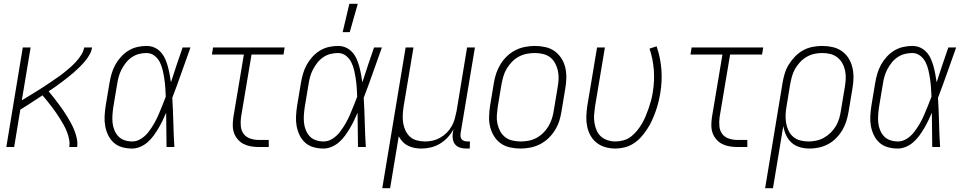

<svg xmlns="http://www.w3.org/2000/svg" viewBox="-20 -768 5040 1003"><path d="M13 0 99 -520H140L94 -244Q112 -255 131 -266.5Q150 -278 168.5 -289.5Q187 -301 205 -312.5Q223 -324 241 -336.5Q259 -349 277.5 -361.5Q296 -374 313 -387.5Q330 -401 346.5 -415.5Q363 -430 378 -446.5Q393 -463 404.5 -481.5Q416 -500 420 -520H461Q458 -501 448 -483Q438 -465 424.5 -449Q411 -433 396 -418Q381 -403 365.5 -389.5Q350 -376 334 -363.5Q318 -351 301.5 -338.5Q285 -326 268 -314Q251 -302 234 -291Q247 -275 260 -259Q273 -243 285 -226.5Q297 -210 309 -193Q321 -176 331.5 -158.5Q342 -141 352 -122.5Q362 -104 369.5 -84.5Q377 -65 381.5 -43.5Q386 -22 383 0H342Q345 -21 341 -40.5Q337 -60 330 -78.5Q323 -97 313.5 -114Q304 -131 294 -147Q284 -163 273 -179Q262 -195 250.5 -210Q239 -225 227 -240Q215 -255 202 -270Q173 -251 144 -232Q115 -213 86 -195L54 0Z M670 8Q643 8 618 1Q593 -6 574.5 -22.5Q556 -39 545 -62Q534 -85 529.5 -110Q525 -135 526.5 -162Q528 -189 532 -215L552 -335Q556 -359 563 -383Q570 -407 582 -429Q594 -451 611.5 -470.5Q629 -490 651 -503.5Q673 -517 697.5 -522.5Q722 -528 745 -528Q768 -528 787 -519.5Q806 -511 820 -495.5Q834 -480 842.5 -461Q851 -442 856.5 -422Q862 -402 866 -380.5Q870 -359 873 -338Q888 -384 903 -429.5Q918 -475 934 -520H975Q951 -454 928 -388Q905 -322 880 -257Q884 -193 885.5 -128.5Q887 -64 891 0H850Q849 -45 849 -89.5Q849 -134 848 -179Q839 -158 829 -137.5Q819 -117 807.5 -97.5Q796 -78 782.5 -59.5Q769 -41 751.5 -25.5Q734 -10 712.5 -1Q691 8 670 8ZM671 -29Q695 -29 717.5 -43.5Q740 -58 756 -79Q772 -100 785 -122.5Q798 -145 808 -168.5Q818 -192 827.5 -215.5Q837 -239 846 -263Q845 -286 843.5 -309.5Q842 -333 838.5 -356Q835 -379 830 -401Q825 -423 815 -443Q805 -463 787 -477Q769 -491 745 -491Q726 -491 706 -486Q686 -481 668.5 -469Q651 -457 638 -440.5Q625 -424 615.5 -406Q606 -388 600.5 -368.5Q595 -349 592 -329L572 -209Q569 -189 567.5 -168Q566 -147 568 -127Q570 -107 577.5 -88.5Q585 -70 598 -56Q611 -42 630.5 -35.5Q650 -29 671 -29Z M1332 0Q1311 0 1290.5 -3.5Q1270 -7 1252.5 -16Q1235 -25 1222 -40Q1209 -55 1202.5 -73.5Q1196 -92 1196 -113Q1196 -134 1199 -155L1254 -483H1087L1093 -520H1467L1461 -483H1294L1239 -155Q1236 -132 1238 -109Q1240 -86 1252.5 -69Q1265 -52 1286.5 -44.5Q1308 -37 1331 -37H1384V0Z M1670 8Q1643 8 1618 1Q1593 -6 1574.5 -22.5Q1556 -39 1545 -62Q1534 -85 1529.5 -110Q1525 -135 1526.5 -162Q1528 -189 1532 -215L1552 -335Q1556 -359 1563 -383Q1570 -407 1582 -429Q1594 -451 1611.5 -470.5Q1629 -490 1651 -503.5Q1673 -517 1697.5 -522.5Q1722 -528 1745 -528Q1768 -528 1787 -519.5Q1806 -511 1820 -495.5Q1834 -480 1842.5 -461Q1851 -442 1856.5 -422Q1862 -402 1866 -380.5Q1870 -359 1873 -338Q1888 -384 1903 -429.5Q1918 -475 1934 -520H1975Q1951 -454 1928 -388Q1905 -322 1880 -257Q1884 -193 1885.5 -128.5Q1887 -64 1891 0H1850Q1849 -45 1849 -89.5Q1849 -134 1848 -179Q1839 -158 1829 -137.5Q1819 -117 1807.5 -97.5Q1796 -78 1782.5 -59.5Q1769 -41 1751.5 -25.5Q1734 -10 1712.5 -1Q1691 8 1670 8ZM1671 -29Q1695 -29 1717.5 -43.5Q1740 -58 1756 -79Q1772 -100 1785 -122.5Q1798 -145 1808 -168.5Q1818 -192 1827.5 -215.5Q1837 -239 1846 -263Q1845 -286 1843.5 -309.5Q1842 -333 1838.5 -356Q1835 -379 1830 -401Q1825 -423 1815 -443Q1805 -463 1787 -477Q1769 -491 1745 -491Q1726 -491 1706 -486Q1686 -481 1668.5 -469Q1651 -457 1638 -440.5Q1625 -424 1615.5 -406Q1606 -388 1600.5 -368.5Q1595 -349 1592 -329L1572 -209Q1569 -189 1567.5 -168Q1566 -147 1568 -127Q1570 -107 1577.5 -88.5Q1585 -70 1598 -56Q1611 -42 1630.5 -35.5Q1650 -29 1671 -29ZM1770 -600 1805 -748H1849L1807 -600Z M1977 215 2099 -520H2140L2088 -209Q2085 -188 2084 -166Q2083 -144 2086.5 -123.5Q2090 -103 2099 -84.5Q2108 -66 2122.5 -53Q2137 -40 2158 -34.5Q2179 -29 2201 -29Q2221 -29 2241 -33.5Q2261 -38 2279.5 -48.5Q2298 -59 2313.5 -74.5Q2329 -90 2339.5 -108.5Q2350 -127 2355.5 -147Q2361 -167 2365 -187L2420 -520H2461L2386 -71Q2385 -62 2386 -54Q2387 -46 2392 -40Q2397 -34 2405.5 -31.5Q2414 -29 2422 -29H2435L2434 8H2415Q2399 8 2384 3.5Q2369 -1 2359 -12Q2349 -23 2346 -39Q2343 -55 2345 -71L2349 -93Q2337 -70 2319 -50.5Q2301 -31 2278.5 -17.5Q2256 -4 2231 2Q2206 8 2181 8Q2162 8 2144.5 4.5Q2127 1 2111 -7Q2095 -15 2083 -28Q2071 -41 2063 -56L2018 215Z M2699 8Q2671 8 2644 2Q2617 -4 2596 -19Q2575 -34 2561 -56.5Q2547 -79 2540.5 -105Q2534 -131 2535 -159Q2536 -187 2540 -215L2560 -335Q2564 -361 2572.5 -385.5Q2581 -410 2595 -433Q2609 -456 2629 -475Q2649 -494 2673 -506Q2697 -518 2723 -523Q2749 -528 2774 -528Q2802 -528 2829 -522Q2856 -516 2877 -501Q2898 -486 2912.5 -463.5Q2927 -441 2933 -415Q2939 -389 2938.5 -361Q2938 -333 2933 -305L2913 -185Q2909 -159 2901 -134.5Q2893 -110 2878.5 -87Q2864 -64 2844 -45Q2824 -26 2800 -14Q2776 -2 2750 3Q2724 8 2699 8ZM2701 -29Q2721 -29 2742 -33Q2763 -37 2782.5 -47.5Q2802 -58 2818.5 -74.5Q2835 -91 2846 -110Q2857 -129 2863.5 -149.5Q2870 -170 2873 -191L2893 -311Q2897 -333 2898 -355Q2899 -377 2894.5 -398Q2890 -419 2880 -437.5Q2870 -456 2854 -468.5Q2838 -481 2817 -486Q2796 -491 2773 -491Q2753 -491 2732 -487Q2711 -483 2691 -472.5Q2671 -462 2655 -445.5Q2639 -429 2627.5 -410Q2616 -391 2610 -370.5Q2604 -350 2600 -329L2580 -209Q2577 -187 2575.5 -165Q2574 -143 2578.5 -122Q2583 -101 2593 -82.5Q2603 -64 2619 -51.5Q2635 -39 2656.5 -34Q2678 -29 2701 -29Z M3194 8Q3167 8 3141.5 0.5Q3116 -7 3096.5 -22.5Q3077 -38 3064.5 -60.5Q3052 -83 3047 -108.5Q3042 -134 3043 -161Q3044 -188 3048 -215L3099 -520H3140L3088 -209Q3085 -188 3083.5 -167Q3082 -146 3085.5 -125.5Q3089 -105 3097 -86.5Q3105 -68 3119.5 -55Q3134 -42 3154 -35.5Q3174 -29 3195 -29Q3216 -29 3237.5 -35Q3259 -41 3276.5 -54.5Q3294 -68 3308.5 -86Q3323 -104 3334 -123Q3345 -142 3353.5 -162.5Q3362 -183 3369 -203.5Q3376 -224 3381.5 -244.5Q3387 -265 3390 -286Q3400 -345 3395.5 -403Q3391 -461 3373 -514L3410 -526Q3430 -469 3435 -406.5Q3440 -344 3429 -280Q3425 -256 3419 -232Q3413 -208 3404.5 -184.5Q3396 -161 3385.5 -138Q3375 -115 3360.5 -93Q3346 -71 3328.5 -51.5Q3311 -32 3289 -18Q3267 -4 3242.5 2Q3218 8 3194 8Z M3832 0Q3811 0 3790.5 -3.5Q3770 -7 3752.5 -16Q3735 -25 3722 -40Q3709 -55 3702.5 -73.5Q3696 -92 3696 -113Q3696 -134 3699 -155L3754 -483H3587L3593 -520H3967L3961 -483H3794L3739 -155Q3736 -132 3738 -109Q3740 -86 3752.5 -69Q3765 -52 3786.5 -44.5Q3808 -37 3831 -37H3884V0Z M3977 215 4068 -335Q4072 -360 4079.5 -384.5Q4087 -409 4101 -431.5Q4115 -454 4134 -473.5Q4153 -493 4176 -505.5Q4199 -518 4224.5 -523Q4250 -528 4274 -528H4275Q4303 -528 4329.5 -522Q4356 -516 4377.5 -501Q4399 -486 4413 -463.5Q4427 -441 4433 -415Q4439 -389 4438.5 -361Q4438 -333 4433 -305L4413 -185Q4409 -160 4401.5 -136Q4394 -112 4381 -89.5Q4368 -67 4349 -47.5Q4330 -28 4307 -15.5Q4284 -3 4259 2.5Q4234 8 4210 8Q4183 8 4158.5 1Q4134 -6 4115.5 -22.5Q4097 -39 4086.5 -62Q4076 -85 4072 -110L4018 215ZM4204 -29Q4224 -29 4245 -33.5Q4266 -38 4284.5 -48.5Q4303 -59 4319.5 -75Q4336 -91 4347 -110Q4358 -129 4364 -149.5Q4370 -170 4373 -191L4393 -311Q4397 -333 4398 -355Q4399 -377 4395 -397.5Q4391 -418 4381 -436.5Q4371 -455 4354.5 -468Q4338 -481 4317.5 -486Q4297 -491 4275 -491Q4254 -491 4233.5 -486.5Q4213 -482 4194 -471Q4175 -460 4160 -444Q4145 -428 4134 -409Q4123 -390 4117.5 -370Q4112 -350 4108 -329L4089 -213Q4085 -191 4084 -169Q4083 -147 4086.5 -126Q4090 -105 4099 -86Q4108 -67 4123.5 -53.5Q4139 -40 4160 -34.5Q4181 -29 4204 -29Z M4670 8Q4643 8 4618 1Q4593 -6 4574.5 -22.5Q4556 -39 4545 -62Q4534 -85 4529.5 -110Q4525 -135 4526.5 -162Q4528 -189 4532 -215L4552 -335Q4556 -359 4563 -383Q4570 -407 4582 -429Q4594 -451 4611.5 -470.5Q4629 -490 4651 -503.5Q4673 -517 4697.5 -522.5Q4722 -528 4745 -528Q4768 -528 4787 -519.5Q4806 -511 4820 -495.5Q4834 -480 4842.5 -461Q4851 -442 4856.5 -422Q4862 -402 4866 -380.5Q4870 -359 4873 -338Q4888 -384 4903 -429.5Q4918 -475 4934 -520H4975Q4951 -454 4928 -388Q4905 -322 4880 -257Q4884 -193 4885.5 -128.5Q4887 -64 4891 0H4850Q4849 -45 4849 -89.5Q4849 -134 4848 -179Q4839 -158 4829 -137.5Q4819 -117 4807.5 -97.5Q4796 -78 4782.5 -59.5Q4769 -41 4751.5 -25.5Q4734 -10 4712.5 -1Q4691 8 4670 8ZM4671 -29Q4695 -29 4717.5 -43.5Q4740 -58 4756 -79Q4772 -100 4785 -122.5Q4798 -145 4808 -168.5Q4818 -192 4827.5 -215.5Q4837 -239 4846 -263Q4845 -286 4843.5 -309.5Q4842 -333 4838.5 -356Q4835 -379 4830 -401Q4825 -423 4815 -443Q4805 -463 4787 -477Q4769 -491 4745 -491Q4726 -491 4706 -486Q4686 -481 4668.5 -469Q4651 -457 4638 -440.5Q4625 -424 4615.5 -406Q4606 -388 4600.5 -368.5Q4595 -349 4592 -329L4572 -209Q4569 -189 4567.5 -168Q4566 -147 4568 -127Q4570 -107 4577.5 -88.5Q4585 -70 4598 -56Q4611 -42 4630.5 -35.5Q4650 -29 4671 -29Z"/></svg>

Font: Iosevka Curly Extralight
Style: Italic
Weight: 200
Italic angle: -9°
Monospace: yes
Designer: Belleve Invis
Foundry: Belleve Invis
Version: Version 22.1.2; ttfautohint (v1.8.4)